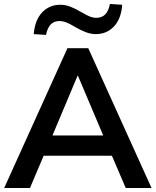

<svg xmlns="http://www.w3.org/2000/svg" viewBox="-20 -948 784 968"><path d="M1 0 320 -705H425L744 0H614L529 -198L583 -163H161L215 -198L131 0ZM371 -566 231 -233 205 -265H539L514 -233L373 -566ZM212 -772 150 -776Q156 -847 192.5 -885.5Q229 -924 284 -924Q309 -924 333 -915Q357 -906 388 -888Q420 -869 436 -863.5Q452 -858 465 -858Q494 -858 511 -876Q528 -894 534 -928L596 -924Q591 -853 554.5 -814.5Q518 -776 463 -776Q438 -776 412 -786Q386 -796 357 -813Q329 -830 312 -836Q295 -842 281 -842Q252 -842 235.5 -824.5Q219 -807 212 -772Z"/></svg>

Font: Nunito Sans 12pt ExtraLight
Style: Bold
Weight: 700
Version: Version 3.101;gftools[0.9.27]